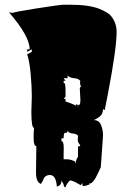

<svg xmlns="http://www.w3.org/2000/svg" viewBox="-20 -761 557 828"><path d="M340.3 41 335.4 39.6V28.3L328.1 37.6Q322.8 35.2 313.5 29.3Q292 17.1 281.2 17.1Q264.2 35.6 262.7 46.9Q254.9 46.9 253.9 32.2L252.9 31.7L245.1 17.1Q245.1 39.1 225.1 43.5Q221.7 -6.3 195.3 -6.3Q172.4 -6.3 165.5 17.1L156.7 32.2Q135.3 24.9 135.3 -16.1L136.7 -130.9Q125 -130.9 125 -165.3Q125 -199.7 127 -209.5Q115.2 -209.5 115.2 -278.3L117.2 -344.7Q117.2 -388.7 112.1 -443.8Q106.9 -499 97.2 -526.9L117.2 -537.6V-548.3L97.2 -537.6V-548.3H107.9Q107.9 -605 19 -707.5L36.1 -705.6Q38.6 -709 138.9 -724.9Q239.3 -740.7 255.4 -740.7H280.3Q365.2 -740.7 410.2 -722.2Q447.3 -706.5 459 -691.9Q482.9 -662.1 482.9 -624Q482.9 -550.8 444.3 -350.6L431.6 -286.6Q426.3 -286.6 424.3 -293Q424.3 -272.9 415 -263.2Q405.8 -253.4 384.8 -243.2Q406.2 -243.2 415.3 -222.7Q424.3 -202.1 424.3 -175.8L414.6 -39.6Q412.6 -36.6 403.3 -15.6Q382.3 30.8 366.2 30.8H363.8L366.7 34.2Q350.1 41 340.3 41ZM254.9 -123.5 254.4 -96.2V-74.2Q256.3 -74.2 266.6 -74.2Q287.1 -74.2 307.1 -62.5H303.7L307.1 -56.6Q307.1 -73.2 316.4 -85V-124.5Q316.4 -130.9 320.8 -130.9H326.2Q326.2 -135.3 320.8 -141.8Q315.4 -148.4 315.4 -158.9Q315.4 -169.4 316.4 -175.8Q310.1 -184.1 293.2 -185.3Q276.4 -186.5 271.5 -198.2Q271.5 -190.9 268.8 -189.2Q266.1 -187.5 262.7 -188.5Q254.4 -190.9 254.4 -164.6H245.1V-152.3Q254.9 -152.3 254.9 -123.5ZM325.2 -406.2 326.2 -412.6Q317.9 -422.4 299.3 -423.8Q280.8 -425.3 271.5 -435.5V-423.8H254.4L262.7 -412.6H254.4V-408.7Q254.4 -403.3 255.9 -401.4L257.8 -402.3Q262.7 -402.3 262.7 -361.3V-344.7L254.4 -334.5H262.7V-322.8Q265.6 -322.8 285.4 -315.4Q305.2 -308.1 307.1 -304.2V-311L317.4 -308.6L314.5 -302.7L316.4 -300.3Q316.4 -309.1 321.5 -309.1Q326.7 -309.1 326.7 -331.5L324.2 -377.4Q324.2 -386.2 330.1 -388.7Q325.2 -393.1 325.2 -406.2Z"/></svg>

Font: Butcherman
Style: Regular
Weight: 400
Version: Version 001.004